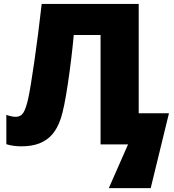

<svg xmlns="http://www.w3.org/2000/svg" viewBox="-20 -734 887 976"><path d="M685.1 -158.2H838.9L746.1 222.2H533.2L630.9 0H491.2V-556.2H355Q343.8 -434.6 325 -308.6Q306.2 -182.6 289.1 -131.8Q272 -81.1 245.8 -51Q219.7 -21 181.2 -5.6Q142.6 9.8 87.9 9.8Q46.4 9.8 12.2 -1V-149.9Q41.5 -140.1 60.1 -140.1Q85.4 -140.1 98.9 -161.4Q112.3 -182.6 123.5 -233.6Q134.8 -284.7 154.8 -423.1Q174.8 -561.5 191.9 -713.9H685.1Z"/></svg>

Font: Open Sans ExtBd
Style: Bold
Weight: 800
Foundry: Ascender Corporation
Version: Version 1.10